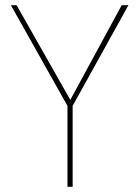

<svg xmlns="http://www.w3.org/2000/svg" viewBox="-20 -720 537 740"><path d="M240 0V-312L22 -700H44L251 -335L449 -700H475L260 -312V0Z"/></svg>

Font: DM Sans 20pt Thin
Style: Regular
Weight: 250
Version: Version 4.004;gftools[0.9.30]